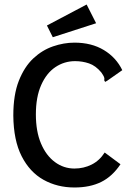

<svg xmlns="http://www.w3.org/2000/svg" viewBox="-20 -820 590 851"><path d="M310 11Q234 11 173 -23Q112 -57 76 -127.5Q40 -198 39 -308Q39 -400 63.5 -462Q88 -524 127.5 -561Q167 -598 215 -614.5Q263 -631 310 -631Q386 -631 440.5 -598Q495 -565 522 -509L455 -462L446 -457L442 -464Q444 -472 441 -479Q438 -486 429 -499Q404 -529 374.5 -539Q345 -549 313 -549Q265 -549 225.5 -522.5Q186 -496 162.5 -443Q139 -390 139 -313Q139 -238 161.5 -184.5Q184 -131 223 -102Q262 -73 310 -73Q351 -73 386 -90.5Q421 -108 444 -144L514 -92Q478 -38 428.5 -13.5Q379 11 310 11ZM214 -655 188 -707 364 -800 406 -717Z"/></svg>

Font: Inconsolata SemiExpanded SemiBold
Style: Regular
Weight: 600
Width: 6
Monospace: yes
Designer: Raph Levien, Cyreal, Brenton Simpson
Foundry: Raph Levien, Cyreal, Google
Version: Version 3.001; ttfautohint (v1.8.2.53-6de2)